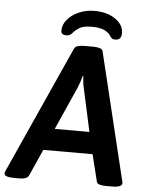

<svg xmlns="http://www.w3.org/2000/svg" viewBox="-80 -933 752 982"><g transform="rotate(5 296.0 -441.5)"><path d="M365 -885Q431 -885 473 -855.5Q515 -826 515 -784Q515 -748 483 -748Q471 -748 466 -752.5Q461 -757 456 -764Q449 -778 426 -790.5Q403 -803 357 -803Q314 -803 293 -789Q272 -775 263 -763Q257 -756 250.5 -752Q244 -748 232 -748Q205 -748 205 -770Q205 -801 227 -827Q249 -853 285.5 -869Q322 -885 365 -885ZM31 2Q-21 2 -21 -17Q-21 -24 -15 -35L277 -683Q282 -694 296 -698Q310 -702 330 -702H374Q394 -702 407.5 -698Q421 -694 424 -683L581 -35Q584 -27 584 -20Q584 2 533 2H501Q482 2 468.5 -2Q455 -6 453 -17L419 -154H166L105 -17Q100 -7 88 -2.5Q76 2 59 2ZM215 -266H393L345 -486Q341 -501 339.5 -517Q338 -533 337 -548H334Q330 -533 324.5 -516.5Q319 -500 313 -486Z"/></g></svg>

Font: Asap SemiBold
Style: Italic
Weight: 600
Italic angle: -6°
Designer: Pablo Cosgaya
Foundry: Omnibus-Type
Version: Version 3.001; ttfautohint (v1.8.3)